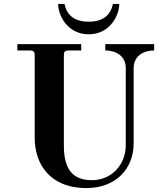

<svg xmlns="http://www.w3.org/2000/svg" viewBox="-20 -936 834 974"><path d="M275 -916C275 -856 324 -762 430 -762C536 -762 585 -856 585 -916H553C541 -860 504 -826 430 -826C356 -826 319 -860 307 -916ZM68 -680H132C150 -680 156 -674 156 -656V-237C156 -108 229 18 419 18C570 18 658 -83 658 -208V-590C658 -654 710 -680 762 -680V-712H514V-680C566 -680 618 -654 618 -590V-198C618 -102 547 -22 447 -22C350 -22 304 -75 304 -198V-656C304 -674 310 -680 328 -680H392V-712H68Z"/></svg>

Font: Old Standard
Style: Bold
Weight: 700
Designer: Alexey Kryukov <alexios@thessalonica.org.ru>
Version: Version 2.0.2